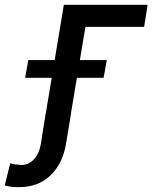

<svg xmlns="http://www.w3.org/2000/svg" viewBox="-170 -566 635 799"><path d="M444.3 -545.9 429.7 -454.1H185.5L109.4 0H4.9L95.7 -545.9ZM-65.4 -242.2 -52.2 -315.9H274.4L261.2 -242.2ZM20.5 -96.2H126L104.5 33.7Q90.8 115.2 39.8 164.1Q-11.2 212.9 -91.3 212.9Q-107.9 212.9 -121.1 211.4Q-134.3 210 -150.4 206.1L-127.4 113.3Q-120.1 116.7 -104.7 118.4Q-89.4 120.1 -80.1 120.6Q-51.3 120.1 -29.5 97.9Q-7.8 75.7 0 33.7Z"/></svg>

Font: Inter Tight Medium
Style: Italic
Weight: 500
Italic angle: -9.39999°
Designer: Rasmus Andersson
Foundry: rsms
Version: Version 3.004